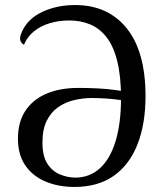

<svg xmlns="http://www.w3.org/2000/svg" viewBox="-20 -727 647 760"><path d="M277 -707Q408 -707 482 -614.5Q556 -522 556 -346Q556 -236 524 -155Q492 -74 429.5 -30.5Q367 13 275 13Q211 13 160 -8.5Q109 -30 80 -72.5Q51 -115 51 -178Q51 -244 80.5 -288.5Q110 -333 163.5 -356Q217 -379 290 -379Q330 -379 369 -377Q408 -375 445 -369.5Q482 -364 514 -354L511 -320Q490 -326 460.5 -330.5Q431 -335 400.5 -337Q370 -339 344 -339Q308 -339 272.5 -330.5Q237 -322 209 -302Q181 -282 164.5 -248Q148 -214 148 -163Q148 -109 167.5 -79Q187 -49 217.5 -36.5Q248 -24 278 -24Q334 -24 374.5 -60Q415 -96 437 -166.5Q459 -237 459 -339Q459 -426 444 -485.5Q429 -545 401.5 -580Q374 -615 336.5 -630.5Q299 -646 255 -646Q214 -646 178 -635.5Q142 -625 115 -603.5Q88 -582 75 -550Q66 -554 61 -565.5Q56 -577 67 -602Q90 -653 147.5 -680Q205 -707 277 -707Z"/></svg>

Font: Arima Medium
Style: Regular
Weight: 500
Designer: Joana Correia and Natanael Gama
Foundry: NDISCOVER
Version: Version 1.101;gftools[0.9.23]